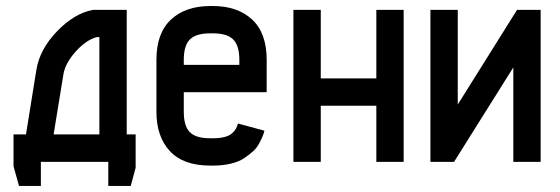

<svg xmlns="http://www.w3.org/2000/svg" viewBox="-20 -532 1841 631"><path d="M156.2 -90.3H306.6V-410.2H298.8Q263.7 -401.4 229 -362.8Q194.3 -324.2 188.5 -288.1ZM99.6 -302.7Q110.4 -369.6 167 -428.7Q223.6 -487.8 285.2 -499.5H289.6H396.5V-90.3H425.8V19L409.7 79.1H335.9V0H114.3V79.1H42.5L24.4 14.2V-90.3H65.4Z M766.6 -318.8V-335.4Q766.6 -381.8 746.6 -402.1Q726.6 -422.4 679.7 -422.4H670.9Q624 -422.4 604 -402.3Q584 -382.3 584 -335.4V-318.8ZM584 -229V-164.6Q584 -117.7 603.8 -97.7Q623.5 -77.6 670.9 -77.6H679.7Q702.6 -77.6 718.8 -82Q734.9 -86.4 743.4 -94.5Q752 -102.5 755.6 -109.4Q759.3 -116.2 762.2 -126L849.1 -102.5Q846.7 -93.3 843.5 -85.2Q840.3 -77.1 832.5 -62Q824.7 -46.9 812.3 -35.4Q799.8 -23.9 782.5 -12.2Q765.1 -0.5 738.5 5.9Q711.9 12.2 679.7 12.2H670.9Q582.5 12.2 538.3 -35.4Q494.1 -83 494.1 -164.6V-335.4Q494.1 -423.3 542 -467.8Q589.8 -512.2 670.9 -512.2H679.7Q760.7 -512.2 808.6 -467.8Q856.4 -423.3 856.4 -335.4V-229Z M1034.2 0H944.3V-499.5H1034.2V-274.4H1216.8V-499.5H1306.6V0H1216.8V-184.6H1034.2Z M1394.5 0V-499.5H1484.4V-188.5L1679.2 -499.5H1756.8V0H1667V-310.5L1472.2 0Z"/></svg>

Font: Anka/Coder Narrow
Style: Bold
Weight: 700
Width: 3
Monospace: yes
Version: Version 001.100